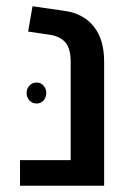

<svg xmlns="http://www.w3.org/2000/svg" viewBox="-20 -594 414 614"><path d="M44 0ZM44 -82H206V-396Q206 -439 189 -458.5Q172 -478 138 -483L70 -493L84 -574L188 -559Q248 -550 280.5 -508.5Q313 -467 313 -398V0H44ZM128 -297Q128 -283 119.5 -273Q111 -263 97 -263Q83 -263 74 -273Q65 -283 65 -297Q65 -310 74 -320Q83 -330 97 -330Q111 -330 119.5 -320Q128 -310 128 -297Z"/></svg>

Font: Assistant SemiBold
Style: Regular
Weight: 600
Designer: Hebrew By Ben Nathan, Latin by Paul Hunt
Version: Version 2.001; ttfautohint (v1.6)